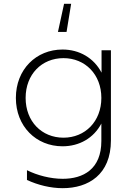

<svg xmlns="http://www.w3.org/2000/svg" viewBox="-20 -785 705 1004"><path d="M121 105V156C179 183 245 199 308 199C441 199 560 129 560 -51V-522H511V-405C471 -482 395 -526 307 -526C169 -526 63 -422 63 -273C63 -124 169 -20 307 -20C395 -20 470 -63 510 -139V-48C510 100 415 150 308 150C244 150 175 132 121 105ZM312 -65C198 -65 114 -150 114 -273C114 -396 198 -481 312 -481C425 -481 510 -396 510 -273C510 -150 425 -65 312 -65ZM352 -765H315L283 -618H328Z"/></svg>

Font: Chess Sans Light
Style: Regular
Weight: 300
Designer: Wolf Bōese
Foundry: Wolf Bōese
Version: Version 7.223;Glyphs 3.3 (3306)